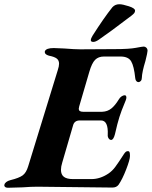

<svg xmlns="http://www.w3.org/2000/svg" viewBox="-75 -882 717 907"><path d="M-54 -10Q-53 -16 -45.5 -22Q-38 -28 -26 -31Q15 -41 32 -53.5Q49 -66 58 -96L198 -551Q204 -569 204 -581Q204 -597 193 -605.5Q182 -614 156 -619Q134 -625 137 -640Q143 -655 179 -655L228 -653Q278 -649 304 -649L469 -650Q535 -650 566.5 -656Q598 -662 604 -662Q611 -662 616.5 -656.5Q622 -651 622 -642Q622 -634 612 -594Q596 -542 595 -514Q595 -505 590 -499.5Q585 -494 579 -494Q574 -494 569.5 -498.5Q565 -503 564 -512Q558 -570 544.5 -592.5Q531 -615 494 -615H416Q390 -615 374.5 -599.5Q359 -584 347 -543L299 -379Q297 -371 297 -368Q297 -354 317 -354H408Q433 -355 451 -369.5Q469 -384 486 -412Q491 -421 499 -426.5Q507 -432 514 -432Q522 -432 522 -421Q522 -416 519 -408Q496 -353 489 -329Q480 -301 468 -248Q461 -221 450 -221Q443 -221 438 -228.5Q433 -236 434 -246Q437 -313 402 -313H302Q276 -313 270 -289L219 -114Q213 -95 213 -80Q213 -57 227 -46.5Q241 -36 270 -36H357Q398 -36 437 -62Q455 -74 469.5 -93.5Q484 -113 511 -155Q515 -161 519 -164.5Q523 -168 529 -168Q535 -168 537 -163Q539 -158 539 -145Q539 -128 521 -81.5Q503 -35 485 -9Q475 4 456 4L367 3Q130 0 102 0Q70 0 32 3Q-18 5 -38 5Q-47 5 -51.5 0.5Q-56 -4 -54 -10ZM354 -692V-694Q354 -699 362 -713Q416 -798 456 -848Q469 -862 489 -862Q504 -862 533.5 -852.5Q563 -843 563 -832Q563 -825 559 -820Q555 -815 546 -808Q441 -728 391 -694Q376 -684 366 -684Q354 -684 354 -692Z"/></svg>

Font: EB Garamond
Style: Bold Italic
Weight: 700
Italic angle: -17.2°
Designer: Georg Duffner and Octavio Pardo
Foundry: Georg Duffner
Version: Version 1.000